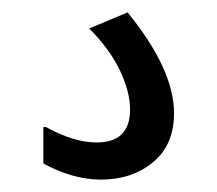

<svg xmlns="http://www.w3.org/2000/svg" viewBox="-20 -46 350 310"><path d="M50 218V159H54Q99 184 136 184Q190 184 190 131Q190 102 173.5 67.5Q157 33 124 0L186 -26Q261 66 261 137Q261 188 227 216Q193 244 143 244Q98 244 50 218Z"/></svg>

Font: Amiko
Style: Regular
Weight: 400
Designer: Pablo Impallari, Rodrigo Fuenzalida, Andres Torresi
Foundry: Impallari Type
Version: Version 1.001; ttfautohint (v1.3)